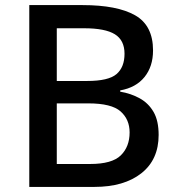

<svg xmlns="http://www.w3.org/2000/svg" viewBox="-20 -734 696 754"><path d="M304 -714Q440 -714 510.5 -674Q581 -634 581 -536Q581 -473 547.5 -431.5Q514 -390 452 -379V-374Q494 -367 528.5 -348Q563 -329 583 -294.5Q603 -260 603 -204Q603 -107 535 -53.5Q467 0 351 0H95V-714ZM322 -416Q406 -416 437.5 -443Q469 -470 469 -523Q469 -576 431 -599.5Q393 -623 310 -623H203V-416ZM203 -328V-90H334Q420 -90 454.5 -124Q489 -158 489 -214Q489 -265 453.5 -296.5Q418 -328 327 -328Z"/></svg>

Font: Noto Sans Kannada Medium
Style: Regular
Weight: 500
Designer: Jelle Bosma - Monotype Design Team
Foundry: Monotype Imaging Inc.
Version: Version 2.005; ttfautohint (v1.8.4.7-5d5b)